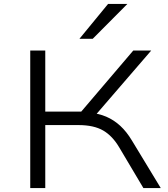

<svg xmlns="http://www.w3.org/2000/svg" viewBox="-20 -964 862 984"><path d="M135 0V-705H212V-392H409L381 -374L663 -705H755L460 -363L433 -387Q485 -383 524.5 -366Q564 -349 596.5 -319Q629 -289 656 -244L804 0H715L592 -207Q557 -267 509 -295Q461 -323 382 -323H212V0ZM387 -765 534 -944H633L455 -765Z"/></svg>

Font: Nunito Sans 7pt Expanded Light
Style: Regular
Weight: 300
Width: 7
Designer: Vernon Adams
Foundry: Vernon Adams
Version: Version 3.101;gftools[0.9.27]